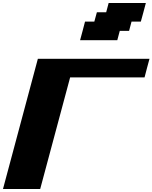

<svg xmlns="http://www.w3.org/2000/svg" viewBox="-20 -1270 1024 1290"><path d="M0 0H250L451.2 -750H951.2Q956.5 -770.5 967.5 -812.5Q978.5 -854.5 984.4 -875H234.4Q195.3 -729 117.2 -437.5Q39.1 -146 0 0ZM518.1 -1000H768.1L784.7 -1062.5H847.2L863.8 -1125H926.3Q932.1 -1146 943.4 -1187.5Q954.6 -1229 960 -1250H710L693.4 -1187.5H630.9L613.8 -1125H551.3Q545.9 -1104 534.9 -1062.3Q523.9 -1020.5 518.1 -1000Z"/></svg>

Font: Faithful 32x
Style: BoldOblique
Weight: 400
Foundry: Faithful Resource Pack
Version: Version 1.0; January 27, 2023